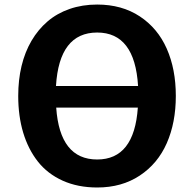

<svg xmlns="http://www.w3.org/2000/svg" viewBox="-20 -811 853 844"><path d="M60.1 -389.2Q60.1 -459.5 74.7 -520.8Q89.4 -582 118.4 -631.6Q147.5 -681.2 189 -716.8Q230.5 -752.4 286.1 -771.7Q341.8 -791 407.2 -791Q515.6 -791 594.5 -739Q673.3 -687 713.1 -596.9Q752.9 -506.8 752.9 -389.2Q752.9 -272 713.1 -181.6Q673.3 -91.3 594.2 -39.1Q515.1 13.2 407.2 13.2Q322.3 13.2 255.6 -16.8Q189 -46.9 146.5 -100.8Q104 -154.8 82 -227.8Q60.1 -300.8 60.1 -389.2ZM407.2 -668Q240.2 -668 226.1 -433.1H586.9Q572.8 -668 407.2 -668ZM407.2 -109.9Q570.3 -109.9 585.9 -337.9H227.1Q242.7 -109.9 407.2 -109.9Z"/></svg>

Font: Sporting Grotesque
Style: Bold
Weight: 700
Designer: Lucas LE BIHAN
Foundry: Lucas LE BIHAN
Version: Version 2.002;PS 2.2;hotconv 1.0.88;makeotf.lib2.5.647800